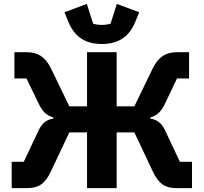

<svg xmlns="http://www.w3.org/2000/svg" viewBox="-20 -966 1046 986"><path d="M503 -740C591 -740 644 -780 674 -852L695 -903L580 -946L548 -845C540 -841 520 -838 503 -838C486 -838 466 -841 458 -845L426 -946L311 -903L332 -852C362 -780 415 -740 503 -740ZM40 -135V0H120C176 0 211 -20 242 -87L336 -286H427V0H579V-286H670L764 -87C795 -20 830 0 886 0H966V-135H904L827 -298C810 -334 786 -352 752 -357V-363C784 -372 805 -389 825 -429L889 -563H951V-698H889C830 -698 792 -672 764 -614L670 -420H579V-698H427V-420H336L242 -614C214 -672 176 -698 117 -698H54V-563H116L181 -429C201 -389 222 -372 254 -363V-357C220 -352 196 -334 179 -298L102 -135Z"/></svg>

Font: Braiins Sans
Style: Bold
Weight: 700
Designer: Mike Abbink, Paul van der Laan, Pieter van Rosmalen, Jiri Chlebus, Lubos Buracinsky
Foundry: Bold Monday, Sudetype
Version: Version 1.000;hotconv 1.0.109;makeotfexe 2.5.65596